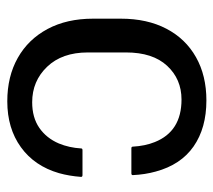

<svg xmlns="http://www.w3.org/2000/svg" viewBox="-50 -532 600 540"><g transform="rotate(90 250.0 -262.0)"><path d="M477.5 -190Q475 -156.5 467 -128Q447 -59 394 -20.8Q341 17.5 265 17.5Q195 17.5 142.8 -12Q90.5 -41.5 61.5 -95.8Q32.5 -150 32.5 -224V-301.5Q32.5 -376 60.8 -430Q89 -484 140.8 -513.2Q192.5 -542.5 262.5 -542.5Q340 -542.5 391.8 -506.5Q443.5 -470.5 462.5 -400Q471 -369.5 472.5 -335.5Q472.5 -331.5 467.5 -331.5H397.5Q392.5 -331.5 392.5 -335Q390.5 -370.5 379.5 -397.5Q349.5 -472.5 260 -472.5Q202.5 -472.5 165 -432Q127.5 -391.5 127.5 -316.5V-209Q127.5 -136.5 167.8 -94.5Q208 -52.5 267.5 -52.5Q310.5 -52.5 339.5 -72.5Q368.5 -92.5 383.5 -127.5Q395.5 -156.5 397.5 -190.5Q397.5 -194 402.5 -194H472.5Q477.5 -194 477.5 -190Z"/></g></svg>

Font: MFEK Sans
Style: Regular
Weight: 400
Designer: Owen Earl
Foundry: indestructible type*
Version: Version 0.001; ttfautohint (v1.8.4.7-5d5b)